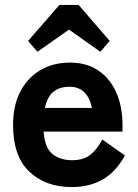

<svg xmlns="http://www.w3.org/2000/svg" viewBox="-20 -748 560 779"><path d="M271 11Q165 11 99 -51.5Q33 -114 33 -241Q33 -320 62.5 -376.5Q92 -433 144 -463.5Q196 -494 264 -494Q332 -494 379.5 -461.5Q427 -429 452 -372Q477 -315 477 -241V-214H157Q162 -147 193.5 -122.5Q225 -98 273 -98Q317 -98 345 -119Q373 -140 395 -182L487 -117Q448 -48 394.5 -18.5Q341 11 271 11ZM162 -310H353Q335 -396 262 -396Q222 -396 197 -376Q172 -356 162 -310ZM221 -728H299L425 -582L387 -538L260 -628L132 -538L94 -582Z"/></svg>

Font: Zen Kaku Gothic Antique Black
Style: Regular
Weight: 900
Designer: Yoshimichi Ohira
Foundry: Positype
Version: Version 1.001